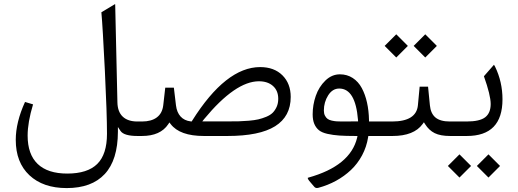

<svg xmlns="http://www.w3.org/2000/svg" viewBox="-20 -687 2615 970"><path d="M316.9 263.2Q197.8 263.2 128.7 198.5Q59.6 133.8 59.6 19.5Q59.6 -69.3 106.4 -171.9L147 -159.7Q119.6 -68.8 119.6 -2Q119.6 92.8 170.4 141.4Q221.2 189.9 319.8 189.9Q421.9 189.9 471.2 141.4Q520.5 92.8 520.5 -11.2Q520.5 -111.3 509.8 -330.3Q499 -549.3 492.2 -625L559.1 -665Q560.1 -666 561.5 -666.5Q562 -664.6 562 -662.6L573.2 -169.4Q574.2 -122.1 600.1 -97.7Q626 -73.2 674.3 -73.2H685.5Q687.5 -71.3 689 -63.2Q690.4 -55.2 690.4 -42.5V-30.3Q690.4 -4.9 685.5 0H674.8Q606.4 0 588.9 -25.4L575.7 -45.4V-21.5Q575.2 121.1 509.3 192.1Q443.4 263.2 316.9 263.2Z M1294.4 -348.1Q1365.2 -348.1 1407 -306.4Q1448.7 -264.6 1448.7 -197.3Q1448.7 -98.6 1369.9 -49.3Q1291 0 1129.4 0H1010.3Q888.2 0 842.3 -60.1L835.9 -68.4L830.1 -59.6Q790.5 0 696.8 0H680.7Q670.9 0 666 -6.6Q661.1 -13.2 661.1 -30.3V-42.5Q661.1 -59.6 665.8 -66.4Q670.4 -73.2 680.7 -73.2H697.3Q744.6 -73.2 772.2 -93.8Q799.8 -114.3 804.7 -154.8L814.9 -244.1H858.4L869.1 -154.3Q873.5 -119.1 892.3 -98.4Q911.1 -77.6 943.4 -73.7L948.2 -73.2L950.7 -77.1Q1121.1 -348.1 1294.4 -348.1ZM1017.6 -73.7H1135.3Q1166.5 -73.7 1187.5 -74.2Q1208.5 -74.7 1237.3 -77.1Q1266.1 -79.6 1285.2 -84Q1304.2 -88.4 1325 -96.9Q1345.7 -105.5 1357.7 -117.4Q1369.6 -129.4 1377.7 -147.2Q1385.7 -165 1385.7 -188Q1385.7 -229 1359.1 -252.7Q1332.5 -276.4 1288.1 -276.4Q1169.4 -276.4 1011.7 -85.9L1002 -73.7Z M1707 -73.2Q1754.9 -73.2 1781.2 -73.7H1789.1L1788.6 -81.5Q1775.9 -239.7 1693.8 -239.7Q1659.7 -239.7 1637.9 -205.3Q1616.2 -170.9 1616.2 -128.4Q1616.2 -113.3 1621.8 -102.5Q1627.4 -91.8 1635.3 -86.2Q1643.1 -80.6 1656.5 -77.6Q1669.9 -74.7 1680.4 -74Q1690.9 -73.2 1707 -73.2ZM1537.6 210.4Q1750 151.4 1784.2 8.8L1786.1 0H1776.9Q1726.6 0 1694.6 -2.2Q1662.6 -4.4 1634.3 -10.7Q1606 -17.1 1591.1 -29.3Q1576.2 -41.5 1567.9 -61Q1559.6 -80.6 1559.6 -109.4Q1559.6 -157.2 1575.4 -202.9Q1591.3 -248.5 1623.8 -280Q1656.2 -311.5 1697.3 -311.5Q1733.4 -311.5 1762 -293Q1790.5 -274.4 1807.9 -241.9Q1825.2 -209.5 1834.2 -168.7Q1843.3 -127.9 1844.2 -80.6V-73.2H1851.6H1906.7Q1911.6 -68.4 1911.6 -42.5V-30.3Q1911.6 -4.9 1906.7 0H1847.2H1840.8L1839.8 6.3Q1832 55.2 1809.3 97.7Q1786.6 140.1 1752.9 171.9Q1719.2 203.6 1677.7 226.3Q1636.2 249 1588.9 261.7Q1574.7 265.6 1567.4 256.3L1542.5 227.1Q1536.6 219.7 1535.2 214.4Q1534.2 212.4 1534.4 211.9Q1534.7 211.4 1537.6 210.4Z M2128.4 -513.7 2187 -455.1 2128.4 -396.5 2069.8 -455.1ZM1981.9 -513.7 2040.5 -455.1 1981.9 -396.5 1923.3 -455.1ZM1901.9 -73.2H1960.4Q2083.5 -73.2 2091.3 -155.3L2100.1 -249H2142.6L2151.9 -154.8Q2155.8 -113.8 2179.9 -93.5Q2204.1 -73.2 2252.9 -73.2H2262.2Q2267.1 -68.4 2267.1 -42.5V-30.3Q2267.1 -4.9 2262.2 0H2253.9Q2205.1 0 2176 -14.4Q2147 -28.8 2127.4 -60.1L2121.6 -69.3L2115.2 -60.5Q2071.3 0 1962.9 0H1901.9Q1892.1 0 1887.2 -6.6Q1882.3 -13.2 1882.3 -30.3V-42.5Q1882.3 -59.6 1887 -66.4Q1891.6 -73.2 1901.9 -73.2Z M2447.8 92.8 2506.3 151.4 2447.8 210 2389.2 151.4ZM2301.3 92.8 2359.9 151.4 2301.3 210 2242.7 151.4ZM2518.6 -185.1Q2518.6 0 2338.4 0H2257.3Q2247.6 0 2242.7 -6.6Q2237.8 -13.2 2237.8 -30.3V-42.5Q2237.8 -59.6 2242.4 -66.4Q2247.1 -73.2 2257.3 -73.2H2336.9Q2403.8 -73.2 2431.4 -94.7Q2459 -116.2 2459 -161.6Q2459 -205.6 2424.8 -301.8L2475.6 -359.9Q2478 -356.9 2481 -350.6Q2518.6 -273.4 2518.6 -185.1Z"/></svg>

Font: Sahel Light FD
Style: Light-FD
Weight: 300
Foundry: Saber Rastikerdar (saber.rastikerdar@gmail.com)
Version: Version 3.3.0